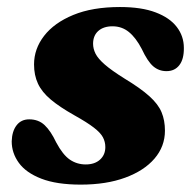

<svg xmlns="http://www.w3.org/2000/svg" viewBox="-20 -499 537 533"><path d="M217.9 -42.5Q243 -42.5 257.7 -55.9Q272.4 -69.3 272.4 -90.6Q272.4 -105.3 265.7 -117.9Q259.1 -130.4 240.6 -144.7Q222.2 -159 186 -179.2Q145.2 -202.2 120.8 -222.8Q96.3 -243.4 85.4 -266.8Q74.5 -290.2 74.5 -320.2Q74.5 -363.3 102.4 -399.4Q130.3 -435.6 183.4 -457.5Q236.5 -479.5 313.1 -479.5Q372.9 -479.5 412 -464.6Q451.2 -449.8 470.8 -424.1Q490.4 -398.5 490.4 -366.1Q490.8 -334.8 477.9 -318.2Q465.1 -301.5 442.2 -301.5Q421 -301.5 405.3 -315Q389.7 -328.4 373.4 -363.3Q357.2 -394.4 337.7 -410.2Q318.3 -426 292.3 -426Q267.5 -426 252.9 -413.1Q238.4 -400.2 238.4 -377.5Q238.4 -363.7 245.2 -350Q252 -336.4 270.7 -320Q289.5 -303.6 325.1 -281.3Q370.1 -254.1 394.6 -232Q419.2 -209.9 428.5 -187.4Q437.9 -165 437.9 -136.3Q437.9 -92.5 408.9 -58.7Q379.9 -25 327.5 -5.8Q275.1 13.5 204.2 13.5Q137.2 13.5 94.7 -3Q52.3 -19.4 32.4 -46.8Q12.5 -74.2 12.5 -106.5Q13.3 -134.7 26.1 -151.2Q38.8 -167.7 61.1 -167.7Q86.8 -167.7 103.8 -151.7Q120.8 -135.8 136.1 -103.5Q154.4 -69.2 174 -55.8Q193.7 -42.5 217.9 -42.5Z"/></svg>

Font: Fraunces
Style: Italic
Weight: 900
Italic angle: -16°
Version: Version 1.000;[0bf87f6ff]